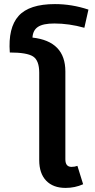

<svg xmlns="http://www.w3.org/2000/svg" viewBox="-20 -905 463 940"><path d="M246 -790Q191 -790 166 -773.5Q141 -757 139 -721Q300 -703 300 -555V-125Q300 -88 330 -88Q346 -88 359 -93L387 -3Q347 15 301 15Q240 15 206 -20.5Q172 -56 172 -121V-549Q172 -609 142 -628.5Q112 -648 28 -648Q19 -769 71 -827Q123 -885 249 -885Q332 -885 413 -858L393 -769Q318 -790 246 -790Z"/></svg>

Font: FiraGO Medium
Style: Regular
Weight: 500
Designer: bBox Type
Foundry: bBox Type GmbH
Version: Version 1.001;PS 001.001;hotconv 1.0.88;makeotf.lib2.5.64775